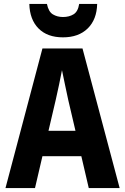

<svg xmlns="http://www.w3.org/2000/svg" viewBox="-20 -962 640 982"><path d="M8 0 197 -714H402L592 0H434L396 -163H197L159 0ZM265 -451 228 -293H366L329 -451Q321 -487 312.5 -528.5Q304 -570 297 -603Q291 -570 282 -528.5Q273 -487 265 -451ZM302 -771Q222 -771 177 -816.5Q132 -862 130 -942H220Q228 -902 250.5 -888.5Q273 -875 302 -875Q334 -875 356.5 -889Q379 -903 385 -942H477Q475 -862 428.5 -816.5Q382 -771 302 -771Z"/></svg>

Font: Noto Sans Mono ExtraBold
Style: Regular
Weight: 800
Designer: Monotype Design Team
Foundry: Monotype Imaging Inc.
Version: Version 2.014